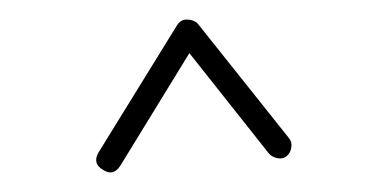

<svg xmlns="http://www.w3.org/2000/svg" viewBox="-20 -735 395 198"><path d="M85.9 -560.1Q75.2 -566.4 81.5 -577.6L162.6 -709Q166.5 -715.3 173.6 -714.8Q180.7 -714.4 184.1 -710.4L277.8 -592.8Q281.2 -588.9 280.5 -583.3Q279.8 -577.6 275.9 -574.2Q272 -570.8 266.4 -571.8Q260.7 -572.8 257.3 -576.7L175.3 -680.2L104 -564Q96.7 -552.7 85.9 -560.1Z"/></svg>

Font: Mikhak-FD ExtraLight
Style: Regular
Weight: 200
Designer: Amin Abedi
Version: Version 3.2